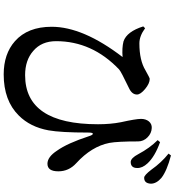

<svg xmlns="http://www.w3.org/2000/svg" viewBox="27 -911 946 1040"><g transform="rotate(90 500.0 -391.0)"><path d="M815 -667Q782 -729 739 -772L750 -785Q828 -757 865 -717Q891 -689 890 -661Q890 -626 857 -626Q836 -627 815 -667ZM899 -738Q861 -792 812 -831L822 -844Q906 -822 944 -792Q975 -765 975 -735Q973 -698 942 -699Q929 -699 899 -738ZM123 -694 133 -704Q175 -673 215 -673Q307 -673 361 -706Q402 -729 407 -729Q432 -729 462 -704Q492 -679 492 -660Q492 -633 458 -617Q366 -573 356 -563Q203 -417 203 -222Q203 -143 256 -98Q306 -54 387 -54Q653 -54 653 -449Q653 -517 642 -573Q624 -654 624 -682Q624 -708 638 -725Q652 -741 673 -740Q702 -739 724 -717Q746 -695 746 -666Q746 -555 754 -511Q773 -414 864 -331Q908 -291 908 -234Q908 -175 867 -175Q830 -175 796 -227Q756 -283 718 -399Q711 -422 704 -421Q698 -420 698 -395Q698 -248 686 -181Q668 -82 606 -20Q525 62 383 62Q272 62 203 1Q125 -68 125 -198Q125 -368 289 -582Q240 -578 204 -587Q151 -605 123 -694Z"/></g></svg>

Font: Source Han Serif JP
Style: Bold
Weight: 700
Designer: Ryoko NISHIZUKA  (kana & ideographs); Frank Grießhammer (Latin, Greek & Cyrillic); Wenlong ZHANG  (bopomofo); Sandoll Co
Foundry: Adobe Systems Incorporated
Version: Version 1.000;PS 1;hotconv 16.6.53;makeotf.lib2.5.65590